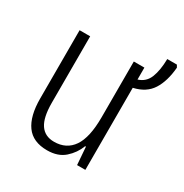

<svg xmlns="http://www.w3.org/2000/svg" viewBox="-148 -736 831 865"><g transform="rotate(30 267.0 -303.5)"><path d="M534 -605Q528 -532 499 -486.5Q470 -441 407 -427V0H364L357 -92H353Q337 -50 303 -20Q269 10 213 10Q139 10 104.5 -38Q70 -86 70 -177V-532H125V-186Q125 -110 149 -74.5Q173 -39 221 -39Q285 -39 318.5 -88Q352 -137 352 -242V-532H407V-470Q446 -482 461 -520Q476 -558 477 -617H527Z"/></g></svg>

Font: Noto Sans Condensed Light
Style: Regular
Weight: 300
Width: 3
Designer: Monotype Design Team
Foundry: Monotype Imaging Inc.
Version: Version 2.013; ttfautohint (v1.8.4.7-5d5b)